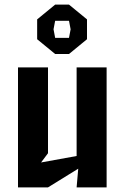

<svg xmlns="http://www.w3.org/2000/svg" viewBox="-20 -812 540 832"><path d="M58 0H188L319 -81L312 0H442V-520H312V-136L158 -108L188 -148V-520H58ZM141 -642 219 -578H279L357 -642V-728L279 -792H219L141 -728ZM212 -685 219 -722H279L286 -685L279 -648H219Z"/></svg>

Font: Pescante Normal
Style: Regular
Weight: 400
Designer: Ariel Martín Pérez
Foundry: Tunera Type Foundry
Version: Version 1.000;FEAKit 1.0